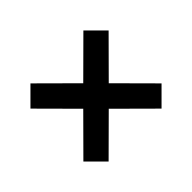

<svg xmlns="http://www.w3.org/2000/svg" viewBox="-120 -845 990 990"><g transform="rotate(-45 375.0 -350.0)"><path d="M182 -65 90 -157 282 -350 90 -543 182 -635 375 -443 568 -635 660 -543 468 -350 660 -157 568 -65 375 -257Z"/></g></svg>

Font: Martian Mono SemiExpanded
Style: Bold
Weight: 700
Width: 6
Designer: Roman Shamin
Foundry: Evil Martians
Version: Version 1.000